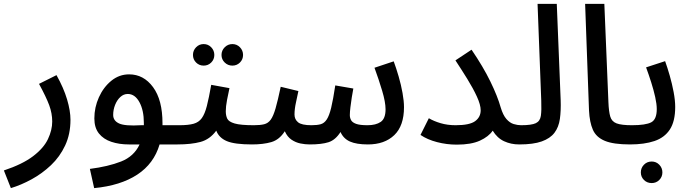

<svg xmlns="http://www.w3.org/2000/svg" viewBox="-48 -739 3548 989"><path d="M8 230 -28 139Q68 107 122.5 65.5Q177 24 199 -22.5Q221 -69 221 -113Q221 -155 205.5 -197Q190 -239 153 -307L243 -352Q280 -286 297.5 -227Q315 -168 315 -122Q315 -48 287.5 10.5Q260 69 214.5 112Q169 155 115 184.5Q61 214 8 230Z M437 230 415 131Q509 119 575.5 93Q642 67 671 5H616Q566 5 525.5 -8.5Q485 -22 461.5 -51.5Q438 -81 438 -129Q438 -186 461.5 -238Q485 -290 525.5 -323Q566 -356 617 -356Q692 -356 740.5 -290Q789 -224 789 -104Q789 -99 789 -94H876Q902 -94 913.5 -80Q925 -66 925 -47Q925 -26 909 -10.5Q893 5 866 5H774Q745 104 659 160.5Q573 217 437 230ZM535 -147Q535 -117 565.5 -103Q596 -89 678 -94H693Q693 -99 693 -106Q693 -171 670 -213Q647 -255 610 -255Q589 -255 572 -239.5Q555 -224 545 -199Q535 -174 535 -147Z M1001 -401Q978 -401 962 -417Q946 -433 946 -456Q946 -479 962 -495.5Q978 -512 1001 -512Q1024 -512 1040 -495.5Q1056 -479 1056 -456Q1056 -433 1040 -417Q1024 -401 1001 -401ZM1149 -401Q1126 -401 1109.5 -417Q1093 -433 1093 -456Q1093 -479 1109.5 -495.5Q1126 -512 1149 -512Q1172 -512 1188 -495.5Q1204 -479 1204 -456Q1204 -433 1188 -417Q1172 -401 1149 -401Z M866 5 876 -94Q922 -94 949 -101.5Q976 -109 991.5 -130.5Q1007 -152 1017.5 -193Q1028 -234 1040 -302L1134 -285Q1128 -259 1121.5 -224.5Q1115 -190 1115 -166Q1115 -144 1122.5 -128Q1130 -112 1160.5 -103Q1191 -94 1260 -94Q1285 -94 1296.5 -80Q1308 -66 1308 -47Q1308 -26 1292 -10.5Q1276 5 1250 5Q1161 5 1120.5 -12Q1080 -29 1066 -66Q1033 -21 985 -8Q937 5 866 5Z M1250 5 1260 -94Q1292 -94 1312.5 -99Q1333 -104 1346.5 -122.5Q1360 -141 1371.5 -181Q1383 -221 1398 -292L1489 -270Q1484 -245 1476.5 -211Q1469 -177 1469 -149Q1469 -124 1487.5 -109Q1506 -94 1556 -94Q1585 -94 1603.5 -99Q1622 -104 1635 -123.5Q1648 -143 1658 -184.5Q1668 -226 1679 -299L1772 -283Q1768 -263 1764 -237Q1760 -211 1757 -186.5Q1754 -162 1754 -146Q1754 -132 1760.5 -120Q1767 -108 1786.5 -101Q1806 -94 1845 -94Q1888 -94 1913 -111Q1938 -128 1938 -176Q1938 -213 1920.5 -271.5Q1903 -330 1881 -390L1980 -423Q1993 -388 2005.5 -345Q2018 -302 2025.5 -260Q2033 -218 2033 -187Q2033 -91 1983 -43Q1933 5 1847 5Q1788 5 1754.5 -10Q1721 -25 1706 -59Q1680 -18 1644.5 -6.5Q1609 5 1547 5Q1524 5 1499.5 0Q1475 -5 1453.5 -19.5Q1432 -34 1419 -63Q1391 -19 1349.5 -7Q1308 5 1250 5Z M2299 -94Q2371 -94 2399.5 -115Q2428 -136 2428 -171Q2428 -199 2408.5 -241.5Q2389 -284 2359 -332.5Q2329 -381 2298 -428L2381 -483Q2441 -395 2478 -319Q2515 -243 2531 -186Q2543 -146 2560.5 -126Q2578 -106 2598 -100Q2618 -94 2636 -94Q2661 -94 2673 -80Q2685 -66 2685 -47Q2685 -26 2669 -10.5Q2653 5 2626 5Q2584 5 2548.5 -11.5Q2513 -28 2490 -66Q2469 -35 2424 -14.5Q2379 6 2305 6Q2253 6 2203 -7Q2153 -20 2118 -44L2161 -130Q2186 -115 2221.5 -104.5Q2257 -94 2299 -94Z M2627 5 2636 -94Q2690 -94 2712 -104.5Q2734 -115 2738 -142.5Q2742 -170 2740 -221L2721 -719H2820L2840 -224Q2842 -169 2836 -126.5Q2830 -84 2808 -55Q2786 -26 2742.5 -10.5Q2699 5 2627 5Z M3197 5Q3112 5 3067.5 -13.5Q3023 -32 3006 -70.5Q2989 -109 2986 -170L2966 -719H3065L3086 -212Q3088 -164 3095.5 -138.5Q3103 -113 3128 -103.5Q3153 -94 3207 -94Q3233 -94 3244.5 -80Q3256 -66 3256 -47Q3256 -26 3240 -10.5Q3224 5 3197 5Z M3309 204Q3285 204 3269 188Q3253 172 3253 149Q3253 126 3269 109.5Q3285 93 3309 93Q3332 93 3348 109.5Q3364 126 3364 149Q3364 172 3348 188Q3332 204 3309 204Z M3197 5 3207 -94Q3278 -94 3306.5 -109Q3335 -124 3335 -177Q3335 -203 3327 -239Q3319 -275 3306.5 -314.5Q3294 -354 3280 -392L3378 -424Q3390 -391 3402 -349Q3414 -307 3422 -264.5Q3430 -222 3430 -188Q3430 -114 3402.5 -72Q3375 -30 3323 -12.5Q3271 5 3197 5Z"/></svg>

Font: Noto Sans Arabic Med
Style: Regular
Weight: 500
Designer: Monotype Design Team, Nadine Chahine, Nizar Qandah and Khaled Hosny
Foundry: Monotype Imaging Inc.
Version: Version 2.012; ttfautohint (v1.8.4.7-5d5b)